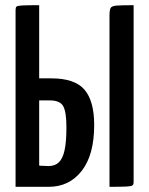

<svg xmlns="http://www.w3.org/2000/svg" viewBox="-20 -720 574 740"><path d="M40 0V-681Q40 -691 43.5 -694.5Q47 -698 66 -699Q85 -700 131 -700V-418H178Q268 -418 305.5 -374.5Q343 -331 343 -238Q343 -123 295 -61.5Q247 0 168 0ZM167 -80Q192 -80 207 -94.5Q222 -109 229 -141.5Q236 -174 236 -229Q236 -289 223.5 -311Q211 -333 172 -333H131V-82Q135 -81 141 -81Q147 -81 154 -80.5Q161 -80 167 -80ZM402 0V-659Q402 -680 406 -688.5Q410 -697 429.5 -698.5Q449 -700 495 -700V-18Q495 -9 490.5 -5.5Q486 -2 467 -1Q448 0 402 0Z"/></svg>

Font: Yanone Kaffeesatz Medium
Style: Regular
Weight: 500
Designer: Yanone (Cyrillic: Daniel Pouzeot, Huerta Tipografica, and Cyreal)
Foundry: Yanone
Version: Version 2.003